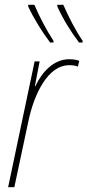

<svg xmlns="http://www.w3.org/2000/svg" viewBox="-20 -784 366 804"><path d="M311 -606H326V-613C296 -657 268 -712 245 -764H220V-757C242 -707 280 -646 311 -606ZM190 -606H204V-613C175 -657 146 -712 124 -764H98V-757C121 -707 159 -646 190 -606ZM14 0H40L99 -277C122 -387 179 -511 270 -511C285 -511 298 -509 306 -505L312 -529C303 -533 288 -536 270 -536C205 -536 156 -483 128 -423H126L146 -527H125Z"/></svg>

Font: Noto Sans Condensed Thin
Style: Italic
Weight: 100
Width: 3
Italic angle: -12°
Designer: Monotype Design Team
Foundry: Monotype Imaging Inc.
Version: Version 2.013